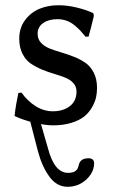

<svg xmlns="http://www.w3.org/2000/svg" viewBox="-20 -466 436 740"><path d="M89.8 -23.9 131.8 -8.8 165 106Q189.5 200.2 242.2 200.2Q259.8 200.2 268.8 194.3Q277.8 188.5 280.5 180.2Q283.2 171.9 285.6 163.8Q288.1 155.8 296.6 149.9Q305.2 144 321.8 144Q332.5 144 337.6 149.4Q342.8 154.8 342.8 162.1Q342.8 198.2 312.5 226.1Q282.2 253.9 240.2 253.9Q198.7 253.9 170.2 214.6Q141.6 175.3 126 116.2ZM50.8 -107.9 63 -108.9Q85.4 -77.1 116.9 -57.1Q148.4 -37.1 183.1 -37.1Q224.1 -37.1 249.5 -57.1Q274.9 -77.1 274.9 -112.8Q274.9 -132.3 262.7 -145.8Q250.5 -159.2 231 -167Q211.4 -174.8 188 -181.6Q164.6 -188.5 141.1 -198.2Q117.7 -208 98.1 -221.4Q78.6 -234.9 66.4 -259.3Q54.2 -283.7 54.2 -316.9Q54.2 -358.9 76.9 -388.9Q99.6 -418.9 132.8 -432.4Q166 -445.8 205.1 -445.8Q240.2 -445.8 277.8 -436.5Q315.4 -427.2 339.8 -415L341.8 -404.8Q335.9 -378.9 330.8 -359.9Q325.7 -340.8 323.7 -334.2Q321.8 -327.6 321.8 -325.2L310.1 -324.2Q297.9 -338.9 290.5 -346.9Q283.2 -355 268.6 -367.4Q253.9 -379.9 237.1 -386Q220.2 -392.1 201.2 -392.1Q168 -392.1 146.5 -377.2Q125 -362.3 125 -335.9Q125 -315.4 137.7 -301.5Q150.4 -287.6 170.4 -279.5Q190.4 -271.5 214.8 -264.4Q239.3 -257.3 263.9 -247.6Q288.6 -237.8 308.6 -224.4Q328.6 -210.9 341.3 -186Q354 -161.1 354 -127Q354 -107.9 349.9 -89.6Q345.7 -71.3 334 -51.3Q322.3 -31.2 304 -16.6Q285.6 -2 254.6 7.6Q223.6 17.1 184.1 17.1Q154.8 17.1 111.6 6.8Q68.4 -3.4 36.1 -19Q41 -63 50.8 -107.9Z"/></svg>

Font: Linear Smooth Low Contrast
Style: Regular
Weight: 500
Designer: Philipp H. Poll, Flanker
Foundry: Philipp H. Poll, reworked by Flanker
Version: Version 1.010 | FøM Fix